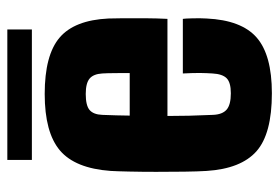

<svg xmlns="http://www.w3.org/2000/svg" viewBox="-139 -613 762 524"><g transform="rotate(-90 242.0 -351.0)"><path d="M249.5 10Q138.5 10 91 -32.2Q43.5 -74.5 37.5 -168Q36 -191.5 35.5 -228.5Q35 -265.5 35 -305.8Q35 -346 35.8 -379.8Q36.5 -413.5 37.5 -430Q44.5 -527 93.5 -568.5Q142.5 -610 247.5 -610Q353.5 -610 401.2 -569.5Q449 -529 453.5 -436Q454 -424 454.2 -396.5Q454.5 -369 454.2 -336Q454 -303 452.5 -275H187.5Q187.5 -246 188.2 -215.8Q189 -185.5 190.5 -151Q191.5 -125 204.8 -113.5Q218 -102 249.5 -102Q279 -102 290.5 -113.5Q302 -125 303.5 -152Q304.5 -167 304.8 -185.5Q305 -204 303.5 -233H452.5Q453.5 -227 454 -205.8Q454.5 -184.5 453.5 -168Q449 -73 401.5 -31.5Q354 10 249.5 10ZM188.5 -378H304.5Q304.5 -395 304.5 -410.5Q304.5 -426 304.2 -437.2Q304 -448.5 303.5 -453Q302 -477 289.5 -487.5Q277 -498 247.5 -498Q216 -498 203.8 -487.5Q191.5 -477 190.5 -453Q190 -433 189.2 -414.2Q188.5 -395.5 188.5 -378ZM67.5 -712H423.5V-645H67.5Z"/></g></svg>

Font: Big Shoulders Text Thin Black
Style: Regular
Weight: 900
Version: Version 2.002